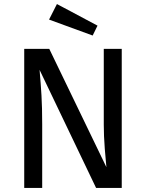

<svg xmlns="http://www.w3.org/2000/svg" viewBox="-20 -931 723 951"><path d="M583 0H456L176 -585Q182 -516 185.5 -457.5Q189 -399 189 -316V0H100V-689H224L507 -103Q504 -129 499 -194Q494 -259 494 -313V-689H583ZM463 -804 439 -755 223 -834 262 -911Z"/></svg>

Font: FiraGO
Style: Regular
Weight: 400
Designer: bBox Type
Foundry: bBox Type GmbH
Version: Version 1.001;April 20, 2020;FontCreator 12.0.0.2555 64-bit